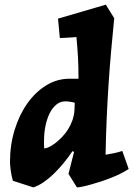

<svg xmlns="http://www.w3.org/2000/svg" viewBox="-20 -790 573 824"><path d="M470.2 -711.9Q462.9 -638.7 456.8 -569.6Q450.7 -500.5 446 -429.9Q441.4 -359.4 438 -284.9Q434.6 -210.4 433.1 -126Q449.7 -128.9 466.8 -132.1Q483.9 -135.3 504.9 -142.1L532.2 -64.9Q518.1 -55.2 498.5 -45.4Q479 -35.6 456.8 -26.9Q434.6 -18.1 411.9 -10.7Q389.2 -3.4 369.1 2.2Q349.1 7.8 333.5 11Q317.9 14.2 310.1 14.2L273.9 -43.9L297.9 -138.2L291 -141.1Q272.9 -114.3 252.4 -89.4Q231.9 -64.5 210.4 -43.7Q189 -22.9 166.7 -7.8Q144.5 7.3 123 14.2L35.2 -14.2Q32.2 -23.9 29.8 -35.9Q27.3 -47.9 25.9 -59.1Q24.4 -70.3 23.7 -80.1Q22.9 -89.8 22.9 -95.2Q22.9 -168.5 43 -233.2Q63 -297.9 97.7 -346.7Q132.3 -395.5 178.7 -423.8Q225.1 -452.1 277.8 -452.1H316.9Q316.9 -478.5 316.4 -501Q315.9 -523.4 314.7 -544.4Q313.5 -565.4 311.8 -586.4Q310.1 -607.4 308.1 -630.9Q297.9 -629.9 287.1 -629.4Q276.4 -628.9 266.8 -628.2Q257.3 -627.4 249.3 -627.2Q241.2 -627 236.8 -627L229 -710L434.1 -770ZM300.8 -349.1Q292 -351.6 280.8 -353.3Q269.5 -355 259.8 -355Q239.3 -355 222.4 -341.6Q205.6 -328.1 193.8 -305.2Q182.1 -282.2 175.5 -251.2Q168.9 -220.2 168.9 -185.1Q168.9 -177.2 168.9 -169.2Q168.9 -161.1 169.9 -152.8Q178.2 -153.3 191.2 -159.4Q204.1 -165.5 218 -176.3Q231.9 -187 246.3 -201.9Q260.7 -216.8 272.2 -235.1Q283.7 -253.4 291.3 -275.1Q298.8 -296.9 299.8 -320.8Z"/></svg>

Font: Simonetta
Style: Black Italic
Weight: 900
Italic angle: -2°
Designer: Gayaneh Bagdasaryan
Foundry: Brownfox
Version: Version 1.002